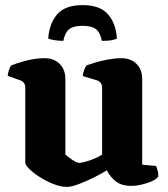

<svg xmlns="http://www.w3.org/2000/svg" viewBox="-20 -728 657 752"><path d="M243 4Q217 4 188.5 -7.5Q160 -19 135 -35Q110 -51 94.5 -66.5Q79 -82 79 -90V-385Q79 -406 60 -413L10 -431Q12 -443 15 -453.5Q18 -464 24 -472Q41 -479 79 -489.5Q117 -500 154 -500Q192 -500 214 -477.5Q236 -455 236 -419V-123Q244 -115 262.5 -102.5Q281 -90 291 -90Q298 -90 314.5 -94.5Q331 -99 349.5 -106.5Q368 -114 380 -123V-385Q380 -405 361 -413L304 -430Q306 -445 310.5 -456Q315 -467 319 -472Q330 -476 353 -483Q376 -490 403.5 -495Q431 -500 455 -500Q493 -500 515 -477.5Q537 -455 537 -419V-83L591 -78Q594 -72 597 -61.5Q600 -51 600 -37Q595 -28 577.5 -19.5Q560 -11 537 -5.5Q514 0 494 0Q455 0 432.5 -18.5Q410 -37 398 -61Q380 -49 350 -34Q320 -19 290 -7.5Q260 4 243 4ZM304 -708Q371 -708 402.5 -672.5Q434 -637 438 -577Q433 -574 419.5 -571Q406 -568 379 -568Q372 -602 355 -614.5Q338 -627 304 -627Q269 -627 252 -614.5Q235 -602 228 -568Q208 -568 191.5 -571Q175 -574 169 -577Q173 -636 204 -672Q235 -708 304 -708Z"/></svg>

Font: Texturina ExtraBold
Style: Regular
Weight: 800
Designer: Guillermo Torres Carreño
Foundry: Omnibus-Type
Version: Version 1.002; ttfautohint (v1.8.3)